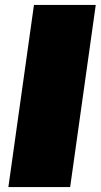

<svg xmlns="http://www.w3.org/2000/svg" viewBox="-20 -760 409 780"><path d="M369 -740 265 0H14L118 -740Z"/></svg>

Font: Pathway Extreme 8pt Thin 12pt Black
Style: Italic
Weight: 900
Italic angle: -8°
Version: Version 1.001;gftools[0.9.26]